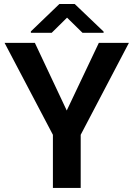

<svg xmlns="http://www.w3.org/2000/svg" viewBox="-20 -921 655 941"><path d="M150.9 -710.9 307.1 -379.4 464.4 -710.9H611.8L375.5 -260.3V0H239.3V-260.3L2.4 -710.9ZM346.2 -901.4 487.8 -766.1V-760.3H384.3L308.6 -834.5L233.4 -760.3H131.3V-767.1L271 -901.4Z"/></svg>

Font: Vazirmatn UI SemiBold
Style: Regular
Weight: 600
Designer: Saber Rastikerdar
Foundry: Saber Rastikerdar
Version: Version 33.003